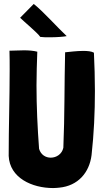

<svg xmlns="http://www.w3.org/2000/svg" viewBox="-20 -937 521 973"><path d="M184 -750C198 -748 215 -748 232 -748C268 -748 305 -751 318 -754C272 -797 198 -880 151 -917L82 -847L83 -846C102 -827 171 -770 184 -750ZM280 14C376 5 433 -63 444 -151C456 -259 461 -367 461 -476C461 -540 459 -605 456 -669V-670C444 -677 424 -679 402 -679C369 -679 331 -674 310 -672C306 -517 308 -348 301 -188C294 -156 266 -138 237 -138C212 -138 187 -152 178 -183C170 -291 165 -398 165 -504C165 -561 167 -618 169 -674V-675C150 -680 126 -682 102 -682C76 -682 49 -680 28 -680H27L28 -679C29 -648 29 -617 29 -585C29 -440 24 -292 24 -147C29 -35 143 16 249 16C259 16 270 15 280 14Z"/></svg>

Font: HEYCLAY
Style: Regular
Weight: 400
Designer: Marcelo Magalhaes
Foundry: Marcelo Magalhães
Version: Version 1.300;hotconv 1.0.109;makeotfexe 2.5.65596